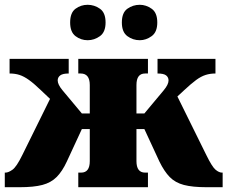

<svg xmlns="http://www.w3.org/2000/svg" viewBox="-20 -782 950 802"><path d="M0 0V-61H3Q15 -61 32 -73Q49 -85 73 -134L189 -369L151 -405Q122 -433 101 -448Q80 -463 61.5 -469Q43 -475 20 -475V-536H267V-475Q242 -475 231.5 -467Q221 -459 221 -446Q221 -429 241 -405L322 -308H355V-427Q355 -475 317 -475H307V-536H598V-475H586Q550 -475 550 -427V-308H583L664 -405Q684 -429 684 -446Q684 -459 674 -467Q664 -475 638 -475V-536H880V-475Q858 -475 839 -469Q820 -463 799.5 -448Q779 -433 749 -405L721 -379L842 -134Q866 -85 880.5 -73Q895 -61 907 -61H910V0H843Q784 0 748 -9.5Q712 -19 689 -42.5Q666 -66 646 -107L583 -243H550V-109Q550 -61 586 -61H598V0H307V-61H319Q355 -61 355 -109V-243H322L259 -107Q240 -66 216.5 -42.5Q193 -19 157 -9.5Q121 0 62 0ZM564 -614Q535 -614 512 -631Q489 -648 489 -688Q489 -729 512 -745.5Q535 -762 564 -762Q590 -762 613.5 -745.5Q637 -729 637 -688Q637 -648 613.5 -631Q590 -614 564 -614ZM346 -614Q318 -614 295.5 -631Q273 -648 273 -688Q273 -729 295.5 -745.5Q318 -762 346 -762Q374 -762 397.5 -745.5Q421 -729 421 -688Q421 -648 397.5 -631Q374 -614 346 -614Z"/></svg>

Font: Noto Serif Black
Style: Regular
Weight: 900
Designer: Monotype Design Team
Foundry: Monotype Imaging Inc.
Version: Version 2.014; ttfautohint (v1.8.4.7-5d5b)